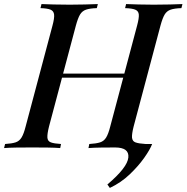

<svg xmlns="http://www.w3.org/2000/svg" viewBox="-56 -728 917 944"><path d="M472 179Q570 96 575 46.5Q580 -3 509 -3L600 -106Q591 -70 593 -51.5Q595 -33 611.5 -26.5Q628 -20 661 -20H692Q682 7 653 48Q624 89 581.5 129.5Q539 170 484 196ZM220 -346 227 -366H580L572 -346ZM618 -602Q628 -639 626.5 -656.5Q625 -674 609 -680.5Q593 -687 559 -688L564 -708Q589 -707 626 -706Q663 -705 700 -705Q743 -705 780 -706Q817 -707 841 -708L836 -688Q802 -687 783 -680.5Q764 -674 753.5 -656.5Q743 -639 733 -602L601 -106Q592 -70 593 -52Q594 -34 610 -28Q626 -22 660 -20L656 0Q633 -2 596 -2.5Q559 -3 516 -3Q479 -3 441.5 -2.5Q404 -2 379 0L383 -20Q417 -22 436 -28Q455 -34 466 -52Q477 -70 486 -106ZM185 -106Q176 -70 177 -52Q178 -34 194 -28Q210 -22 244 -20L240 0Q216 -2 178.5 -2.5Q141 -3 103 -3Q61 -3 24.5 -2.5Q-12 -2 -36 0L-31 -20Q2 -22 20.5 -28Q39 -34 50 -52Q61 -70 70 -106L202 -602Q212 -639 210 -656.5Q208 -674 192.5 -680.5Q177 -687 143 -688L148 -708Q170 -707 207.5 -706Q245 -705 287 -705Q325 -705 362 -706Q399 -707 425 -708L420 -688Q386 -687 367 -680.5Q348 -674 337.5 -656.5Q327 -639 317 -602Z"/></svg>

Font: Playfair Display Medium
Style: Italic
Weight: 500
Italic angle: -14°
Designer: Claus Eggers Sørensen
Foundry: Claus Eggers Sørensen
Version: Version 1.203